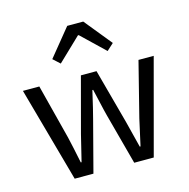

<svg xmlns="http://www.w3.org/2000/svg" viewBox="-108 -845 934 950"><g transform="rotate(-15 359.0 -370.0)"><path d="M159 0 24 -486H108L180 -205Q192 -154 209 -70H213L246 -205L321 -486H401L477 -205Q493 -144 511 -70H515Q521 -94 545 -205L616 -486H694L564 0H464L394 -261Q387 -287 376.5 -334Q366 -381 361 -401H357Q334 -300 323 -260L255 0ZM205 -600 319 -740H401L515 -600L480 -568L362 -681H358L240 -568Z"/></g></svg>

Font: Toshiba Sans
Style: Regular
Weight: 400
Designer: Paul D. Hunt
Foundry: Toshiba Corporation
Version: Version 2.020;PS 2.0;hotconv 1.0.86;makeotf.lib2.5.63406